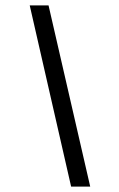

<svg xmlns="http://www.w3.org/2000/svg" viewBox="-20 -694 442 714"><path d="M244.5 0 90.5 -674H160.5L315.5 0Z"/></svg>

Font: Anybody UltraExpanded Light
Style: Italic
Weight: 300
Width: 9
Italic angle: -10°
Designer: Tyler Finck
Foundry: Etcetera Type Company
Version: Version 1.010; ttfautohint (v1.8.3) -l 8 -r 50 -G 200 -x 14 